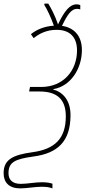

<svg xmlns="http://www.w3.org/2000/svg" viewBox="-69 -864 473 1062"><path d="M221 178V152C208 148 192 144 162 144C126 144 80 153 46 153C-1 153 -22 130 -22 94C-22 33 14 16 114 2C253 -16 319 -84 321 -222C323 -311 276 -356 225 -369L226 -371C322 -387 384 -484 384 -587C384 -667 340 -711 274 -721C303 -782 326 -815 356 -815C363 -815 371 -814 375 -812V-836C371 -838 363 -840 354 -840C318 -840 287 -804 252 -729C235 -779 212 -822 198 -844H177L176 -837C192 -812 213 -767 229 -722C171 -718 131 -698 102 -675L117 -653C146 -676 186 -699 244 -699C317 -699 357 -659 357 -585C357 -473 281 -383 159 -383H97L92 -358H149C242 -358 296 -319 295 -218C294 -100 237 -39 110 -22C1 -7 -49 19 -49 94C-49 145 -19 178 43 178C79 178 124 169 161 169C189 169 205 172 221 178Z"/></svg>

Font: Noto Sans Condensed Thin
Style: Italic
Weight: 100
Width: 3
Italic angle: -12°
Designer: Monotype Design Team
Foundry: Monotype Imaging Inc.
Version: Version 2.013